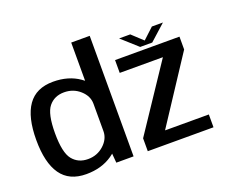

<svg xmlns="http://www.w3.org/2000/svg" viewBox="-127 -979 1375 1175"><g transform="rotate(-20 561.0 -391.0)"><path d="M444 0H556.5V-785H436V-95ZM249 3.5Q348.5 3.5 418.8 -45.2Q489 -94 489 -148.5L436 -208.5Q436 -157.5 393 -118.5Q350 -79.5 290 -79.5Q226.5 -79.5 189.8 -125Q153 -170.5 153 -297Q153 -423.5 189.8 -468.8Q226.5 -514 290 -514Q350 -514 393 -475.5Q436 -437 436 -386.5L489 -445Q489 -500 418.8 -549Q348.5 -598 249 -598Q138 -598 84.5 -522Q31 -446 31 -297.5Q31 -149 84.5 -72.8Q138 3.5 249 3.5ZM649 0H1077V-83.5H793V-85.5L1071 -509V-592.5H651.5V-509H932V-508L649 -84ZM823.5 -615.5H902L1005.5 -708.5H933.5L863 -643L792.5 -708.5H720Z"/></g></svg>

Font: Anybody Thin Medium
Style: Regular
Weight: 500
Version: Version 1.113;gftools[0.9.25]